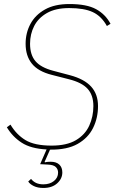

<svg xmlns="http://www.w3.org/2000/svg" viewBox="-20 -730 576 952"><path d="M323 -690Q256 -690 213 -665.5Q170 -641 149.5 -601Q129 -561 129 -513Q129 -458 156 -426.5Q183 -395 244 -379L327 -357Q398 -338 432 -300.5Q466 -263 466 -204Q466 -145 441.5 -95.5Q417 -46 365 -16.5Q313 13 228 12L201 73L203 75Q210 73 218 72.5Q226 72 232 72Q259 72 274 86Q289 100 289 125Q289 156 263.5 179Q238 202 195 202Q167 202 147.5 192.5Q128 183 120 170L134 157Q144 170 159 177Q174 184 195 184Q227 184 247.5 167.5Q268 151 268 126Q268 109 256.5 98Q245 87 216 86L179 84L211 11Q133 7 87.5 -22.5Q42 -52 14 -99L32 -112Q61 -63 106 -35.5Q151 -8 236 -8Q311 -8 356.5 -35Q402 -62 422.5 -107Q443 -152 443 -204Q443 -258 414.5 -289.5Q386 -321 322 -337L236 -359Q169 -376 138 -414.5Q107 -453 107 -513Q107 -567 131 -611.5Q155 -656 203 -683Q251 -710 324 -710Q410 -710 456.5 -684.5Q503 -659 528 -612L510 -601Q483 -650 440 -670Q397 -690 323 -690Z"/></svg>

Font: IBM Plex Sans Thin
Style: Italic
Weight: 250
Italic angle: -11.31°
Designer: Mike Abbink, Paul van der Laan, Pieter van Rosmalen
Foundry: Bold Monday
Version: Version 3.201